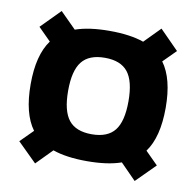

<svg xmlns="http://www.w3.org/2000/svg" viewBox="-71 -626 769 752"><g transform="rotate(10 313.5 -250.0)"><path d="M587 -477 537 -427Q582 -366 582 -250Q582 -133 537 -72L587 -22L512 53L450 -10Q396 9 314 9Q232 9 178 -10L116 53L40 -22L90 -72Q45 -133 45 -250Q45 -366 90 -427L40 -477L115 -553L178 -490Q232 -509 314 -509Q396 -509 450 -490L512 -553ZM222.5 -366Q194 -330 194 -250Q194 -170 222.5 -134Q251 -98 314 -98Q377 -98 405.5 -134Q434 -170 434 -250Q434 -330 405.5 -366Q377 -402 314 -402Q251 -402 222.5 -366Z"/></g></svg>

Font: Fivo Sans Modern
Style: Regular
Weight: 700
Designer: Alexander Slobzheninov
Foundry: Alexander Slobzheninov
Version: 1.0